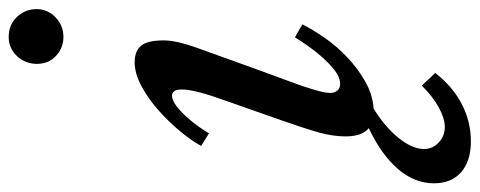

<svg xmlns="http://www.w3.org/2000/svg" viewBox="-410 -519 1104 442"><g transform="rotate(-90 142.0 -298.0)"><path d="M195 152Q164 192 123.5 213Q83 234 38 234Q-8 234 -33.5 211.5Q-59 189 -59 149Q-59 104 -25.5 65.5Q8 27 68 -1Q49 -16 49 -55Q49 -84 58.5 -117.5Q68 -151 86 -202L131 -330Q145 -369 151 -393Q157 -417 157 -431Q157 -445 152.5 -449.5Q148 -454 143 -454Q132 -454 118.5 -443.5Q105 -433 92.5 -419Q80 -405 70 -390.5Q60 -376 56 -369L27 -387Q39 -409 61 -435.5Q83 -462 109.5 -485.5Q136 -509 165 -524.5Q194 -540 220 -540Q245 -540 257.5 -525.5Q270 -511 270 -473Q270 -444 252.5 -395.5Q235 -347 207 -269L170 -168Q168 -163 164.5 -152.5Q161 -142 157.5 -130.5Q154 -119 151.5 -108Q149 -97 149 -90Q149 -81 154 -74Q159 -67 170 -67Q185 -67 201 -79.5Q217 -92 232 -109Q247 -126 259 -143.5Q271 -161 277 -171L307 -154Q295 -130 275.5 -102Q256 -74 230.5 -50Q205 -26 175 -9Q145 8 113 10Q71 36 45.5 67.5Q20 99 20 126Q20 146 35 160Q50 174 71 174Q90 174 115 160.5Q140 147 166 121ZM278 -704Q253 -704 234.5 -721Q216 -738 216 -765Q216 -792 234 -811Q252 -830 278 -830Q306 -830 324 -811Q342 -792 342 -766Q342 -740 323 -722Q304 -704 278 -704Z"/></g></svg>

Font: SVN-Libre Baskerville
Style: Italic
Weight: 400
Italic angle: -14°
Designer: Pablo Impallari, Rodrigo Fuenzalida
Foundry: Pablo Impallari, Rodrigo Fuenzalida
Version: Version 1.000; ttfautohint (v1.8.4)